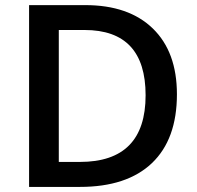

<svg xmlns="http://www.w3.org/2000/svg" viewBox="-20 -734 774 754"><path d="M674.8 -363.8Q674.8 -187 576.7 -93.5Q478.5 0 293.9 0H94.2V-713.9H314.9Q485.4 -713.9 580.1 -622.1Q674.8 -530.3 674.8 -363.8ZM551.8 -359.9Q551.8 -616.2 312 -616.2H210.9V-98.1H293.9Q551.8 -98.1 551.8 -359.9Z"/></svg>

Font: f41525491657056   
Style: Regular
Weight: 600
Foundry: Ascender Corporation
Version: Version 1.10